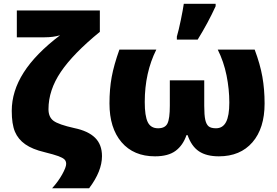

<svg xmlns="http://www.w3.org/2000/svg" viewBox="-20 -815 1464 1013"><path d="M42 -230Q42 -333.5 104.7 -432.1Q167.5 -530.8 296.9 -628.9Q260.3 -618.2 215.8 -618.2H68.8V-759.8H506.8V-647Q366.2 -532.2 301 -435.8Q235.8 -339.4 235.8 -238.8Q235.8 -197.3 262.5 -177.5Q289.1 -157.7 372.1 -139.2Q445.3 -124 481.7 -88.1Q518.1 -52.2 518.1 8.8Q518.1 88.4 450.2 178.2H254.9Q286.6 143.6 307.9 105.5Q329.1 67.4 329.1 49.8Q329.1 34.7 319.8 25.9Q310.5 17.1 288.1 8.8Q265.6 0.5 214.8 -12.2Q150.9 -27.3 113.3 -53.7Q75.7 -80.1 58.8 -120.1Q42 -160.2 42 -230Z M1134.8 9.8Q1069.3 9.8 1029.8 -16.6Q990.2 -43 969.7 -102.1H963.9Q945.3 -47.9 906.2 -19Q867.2 9.8 797.9 9.8Q685.1 9.8 621.3 -64.7Q557.6 -139.2 557.6 -269Q557.6 -345.2 569.3 -408.9Q581.1 -472.7 609.9 -553.2H804.7Q743.7 -431.2 743.7 -276.9Q743.7 -203.1 759.5 -170.7Q775.4 -138.2 814 -138.2Q851.1 -138.2 863.5 -163.6Q876 -189 876 -256.8V-391.1H1057.6V-256.8Q1057.6 -207.5 1063 -183.1Q1068.4 -158.7 1080.8 -148.4Q1093.3 -138.2 1119.6 -138.2Q1155.3 -138.2 1172.6 -171.1Q1189.9 -204.1 1189.9 -273.9Q1189.9 -344.2 1175.3 -417Q1160.6 -489.7 1128.9 -553.2H1323.7Q1352.5 -476.6 1364.3 -409.9Q1376 -343.3 1376 -269Q1376 -138.2 1311.8 -64.2Q1247.6 9.8 1134.8 9.8ZM913.1 -622.1Q922.9 -655.3 934.1 -709.7Q945.3 -764.2 949.7 -794.9H1117.7V-782.2Q1077.6 -694.3 1022.9 -606H913.1Z"/></svg>

Font: OpenSansExtrabold
Style: Regular
Weight: 800
Foundry: Ascender Corporation
Version: Version 1.10